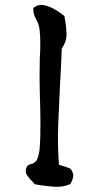

<svg xmlns="http://www.w3.org/2000/svg" viewBox="-20 -725 387 762"><path d="M260 -55Q274 -37 270 -21Q266 -5 258 6Q228 19 193 16Q158 13 128 8Q121 7 118 6Q116 4 112 -1Q98 -14 88 -28.5Q78 -43 85 -60Q89 -71 102 -73.5Q115 -76 123 -86Q128 -91 132 -105.5Q136 -120 137 -131Q141 -178 140.5 -239.5Q140 -301 138 -355Q138 -372 137.5 -387.5Q137 -403 137 -416Q137 -437 137.5 -457Q138 -477 138 -496Q140 -526 140 -554Q140 -582 137 -608Q134 -631 123 -649.5Q112 -668 112 -693Q131 -709 154 -704.5Q177 -700 199.5 -686.5Q222 -673 236 -661Q236 -657 237 -652Q238 -647 239 -642Q243 -620 244 -590.5Q245 -561 225 -532Q224 -495 222 -458.5Q220 -422 218 -385Q214 -308 211 -230Q208 -152 214 -71Q222 -69 236 -64.5Q250 -60 260 -55Z"/></svg>

Font: Yuji Mai
Style: Regular
Weight: 400
Designer: Kataoka Yuji
Foundry: Kinuta Font Factory
Version: Version 3.002